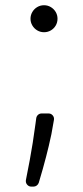

<svg xmlns="http://www.w3.org/2000/svg" viewBox="-20 -529 313 727"><path d="M77.8 156.6Q77.8 154.1 78.1 152.7L92.7 77.1Q104.4 14.9 114.3 -59.7L117.2 -81.3Q118.3 -89.1 124.1 -94.3Q130 -99.4 137.8 -99.4H163.7Q173.3 -99.4 179.5 -92.2Q185.7 -84.9 184.3 -75.3L181.8 -61.4Q176.1 -23.4 164.8 23.1Q155.2 63.6 142 110.8Q132.1 146 126.8 163Q124.6 169.4 119.1 173.5Q113.6 177.6 106.9 177.6H98.7Q89.8 177.6 83.8 171.3Q77.8 165.1 77.8 156.6ZM146.7 -509.2Q160.5 -509.2 172.2 -502.3Q183.9 -495.4 190.9 -483.7Q197.8 -471.9 197.8 -458.1Q197.8 -444.2 191.1 -432.5Q184.3 -420.8 172.6 -413.9Q160.9 -407 146.7 -407Q132.8 -407 121.1 -413.9Q109.4 -420.8 102.5 -432.5Q95.5 -444.2 95.5 -458.1Q95.5 -471.9 102.5 -483.7Q109.4 -495.4 121.1 -502.3Q132.8 -509.2 146.7 -509.2Z"/></svg>

Font: DeltaSans Light
Style: Regular
Weight: 300
Designer: Rasmus Andersson
Foundry: rsms
Version: Version 3.012